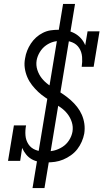

<svg xmlns="http://www.w3.org/2000/svg" viewBox="-20 -858 540 980"><path d="M218 -29Q198 -29 178 -32.5Q158 -36 141.5 -45.5Q125 -55 113 -70Q101 -85 93 -103L83 -37H21L51 -218H113Q108 -192 110 -167Q112 -142 125 -122Q138 -102 161 -93Q184 -84 210 -84Q233 -84 255.5 -89.5Q278 -95 298.5 -108Q319 -121 332.5 -142Q346 -163 350 -186Q354 -211 346.5 -234.5Q339 -258 324.5 -276.5Q310 -295 291 -308.5Q272 -322 251.5 -334.5Q231 -347 211.5 -360Q192 -373 175 -389Q158 -405 143.5 -423.5Q129 -442 119.5 -464Q110 -486 106.5 -510.5Q103 -535 108 -560Q111 -580 118.5 -599Q126 -618 137.5 -635.5Q149 -653 164.5 -667Q180 -681 199 -690.5Q218 -700 237.5 -703Q257 -706 277 -706Q299 -706 320.5 -702Q342 -698 360.5 -688Q379 -678 393 -662.5Q407 -647 415 -627L427 -698H488L458 -517H397Q401 -542 399 -567.5Q397 -593 384 -613Q371 -633 348.5 -642Q326 -651 300 -651Q278 -651 256 -645.5Q234 -640 215 -626.5Q196 -613 183.5 -592.5Q171 -572 167 -550Q163 -525 170.5 -501.5Q178 -478 192.5 -459.5Q207 -441 226 -427Q245 -413 265 -401Q285 -389 304.5 -375.5Q324 -362 341.5 -346.5Q359 -331 373.5 -312.5Q388 -294 397.5 -272.5Q407 -251 410.5 -226.5Q414 -202 410 -176Q406 -155 397 -134.5Q388 -114 374.5 -96.5Q361 -79 342 -65.5Q323 -52 302.5 -43.5Q282 -35 261 -32Q240 -29 218 -29ZM146 102 274 -671H305L275 -675L302 -838H363L235 -64H204L234 -60L207 102Z"/></svg>

Font: Iosevka Curly Slab LtObl
Style: Regular
Weight: 300
Italic angle: -9°
Monospace: yes
Designer: Belleve Invis
Foundry: Belleve Invis
Version: Version 11.0.0; ttfautohint (v1.8.3)